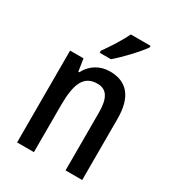

<svg xmlns="http://www.w3.org/2000/svg" viewBox="-184 -872 887 978"><g transform="rotate(30 259.5 -383.0)"><path d="M412 -757V-766H296C274 -721 240 -666 205 -618V-606H271C315 -643 385 -717 412 -757ZM299 -550C243 -550 192 -522 165 -468H159L148 -540H69V0H168V-274C168 -405 196 -464 275 -464C331 -464 354 -422 354 -340V0H452V-360C452 -489 398 -550 299 -550Z"/></g></svg>

Font: Noto Sans Sinhala Condensed Medium
Style: Regular
Weight: 500
Width: 3
Designer: Jelle Bosma - Monotype Design Team
Foundry: Monotype Imaging Inc.
Version: Version 2.006